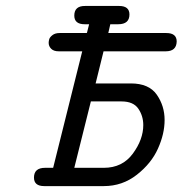

<svg xmlns="http://www.w3.org/2000/svg" viewBox="-20 -631 619 651"><path d="M95.2 -28.8Q95.2 -62 132.8 -62H160.2L258.8 -457H179.2Q162.1 -457 153.6 -465.6Q145 -474.1 145 -485.8Q145 -491.7 147 -498.3Q148.9 -504.9 158 -512Q167 -519 182.1 -519H273.9L274.9 -520L282.2 -548.8H267.1Q231.9 -548.8 231.9 -578.1Q231.9 -611.3 269 -610.8H383.8Q418.9 -610.8 418.9 -582Q418.9 -548.8 380.9 -548.8H354L347.2 -519H543.9Q579.1 -519 579.1 -490.2Q578.1 -457 542 -457H331.1L304.2 -348.1H423.8Q484.9 -348.1 511.5 -310.1Q538.1 -272 538.1 -224.1Q538.1 -177.2 515.6 -127.2Q493.2 -77.1 444.1 -38.6Q395 0 332 0H129.9Q95.2 0 95.2 -28.8ZM231.9 -62H332Q395 -62 430.4 -110.1Q465.8 -158.2 465.8 -207Q465.8 -237.8 449 -262.5Q432.1 -287.1 392.1 -287.1H288.1Z"/></svg>

Font: CMU Typewriter Text
Style: Italic
Weight: 500
Italic angle: -14.04°
Version: Version 0.7.0